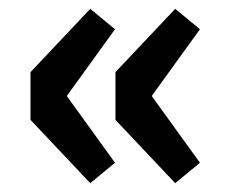

<svg xmlns="http://www.w3.org/2000/svg" viewBox="-20 -469 527 434"><path d="M184 -55 240 -101 131 -252 240 -403 184 -449 49 -306V-198ZM376 -55 432 -101 323 -252 432 -403 376 -449 241 -306V-198Z"/></svg>

Font: DAIFUKU Sans
Style: Bold
Weight: 700
Designer: Original font ‘Source Han Sans JP’ : Paul D. Hunt
Foundry: Daifuku
Version: Version 1.000